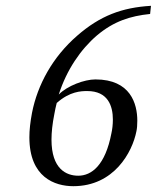

<svg xmlns="http://www.w3.org/2000/svg" viewBox="-20 -631 539 660"><path d="M496 -583 499 -611C399 -605 324 -577 245 -508C161 -435 109 -340 90 -243C84 -211 81 -184 81 -159C81 -21 169 9 232 9C372 9 435 -108 449 -180C451 -189 452 -202 452 -216C452 -274 429 -358 308 -358C270 -358 211 -336 182 -306C209 -391 258 -462 313 -509C371 -558 428 -576 496 -583ZM175 -277C220 -317 259 -318 280 -318C351 -318 368 -267 368 -220C368 -203 366 -186 363 -173C342 -63 295 -27 249 -27C208 -27 157 -50 157 -151C157 -176 160 -205 167 -240C169 -250 172 -267 175 -277Z"/></svg>

Font: Libertinus Sans
Style: Italic
Weight: 400
Italic angle: -12°
Designer: Philipp H. Poll, Khaled Hosny
Foundry: Caleb Maclennan
Version: Version 7.050;RELEASE